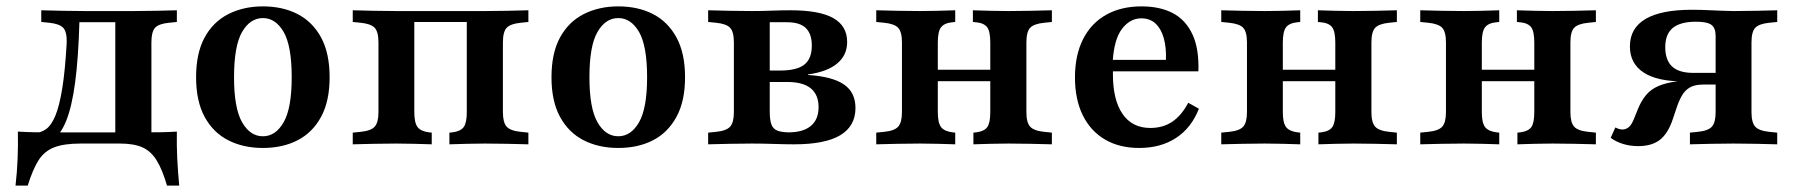

<svg xmlns="http://www.w3.org/2000/svg" viewBox="-20 -448 5567 596"><path d="M229.8 -2.4Q179 -2.4 148.4 9.3Q117.7 21 99.6 49.6Q81.5 78.2 66.1 128.2H28.2Q33.1 85.5 34.7 44Q36.3 2.4 35.5 -39.5Q61.3 -37.9 87.5 -37.5Q113.7 -37.1 138.7 -37.1H229.8H369.4V-2.4ZM75.8 7.3 85.5 -34.7Q106.5 -35.5 123 -47.2Q139.5 -58.9 152 -89.1Q164.5 -119.4 173.4 -174.6Q182.3 -229.8 187.1 -316.1Q187.9 -349.2 176.2 -361.7Q164.5 -374.2 132.3 -377.4L108.1 -379.8V-416.1Q142.7 -415.3 173.8 -414.5Q204.8 -413.7 243.5 -413.7H249.2H393.5Q432.3 -413.7 463.7 -414.5Q495.2 -415.3 529 -416.1V-379.8L504.8 -377.4Q472.6 -374.2 461.3 -361.7Q450 -349.2 450 -316.1V-208.1H337.9V-384.7L346.8 -379H218.5L226.6 -383.1Q223.4 -268.5 213.3 -192.7Q203.2 -116.9 185.5 -73Q167.7 -29 140.7 -10.9Q113.7 7.3 75.8 7.3ZM337.9 -2.4V-208.1H450V-2.4ZM337.9 -2.4 338.7 -10.5 383.1 -37.1H352.4H425.8Q451.6 -37.1 477.8 -37.5Q504 -37.9 529 -39.5Q528.2 2.4 530.2 44Q532.3 85.5 536.3 128.2H498.4Q483.9 78.2 466.1 49.6Q448.4 21 421.8 9.3Q395.2 -2.4 352.4 -2.4Z M796 11.3Q735.5 11.3 688.7 -12.5Q641.9 -36.3 615.3 -85.1Q588.7 -133.9 588.7 -208.1Q588.7 -283.1 615.3 -331.9Q641.9 -380.6 689.1 -404.4Q736.3 -428.2 796 -428.2Q857.3 -428.2 903.6 -404.4Q950 -380.6 976.6 -331.9Q1003.2 -283.1 1003.2 -208.1Q1003.2 -133.9 976.6 -85.1Q950 -36.3 903.6 -12.5Q857.3 11.3 796 11.3ZM796 -25Q835.5 -25 860.5 -68.5Q885.5 -112.1 885.5 -208.1Q885.5 -305.6 860.5 -348.8Q835.5 -391.9 796 -391.9Q756.5 -391.9 731.5 -348.8Q706.5 -305.6 706.5 -208.1Q706.5 -112.1 731.5 -68.5Q756.5 -25 796 -25Z M1485.5 -2.4Q1454.8 -2.4 1429.4 -1.6Q1404 -0.8 1375 0V-36.3L1383.9 -37.1Q1409.7 -40.3 1419.4 -53.6Q1429 -66.9 1429 -100V-413.7H1485.5Q1523.4 -413.7 1554.8 -414.5Q1586.3 -415.3 1620.2 -416.1V-379.8L1596.8 -377.4Q1564.5 -374.2 1552.8 -361.7Q1541.1 -349.2 1541.1 -316.1V-100Q1541.1 -67.7 1552.8 -54.8Q1564.5 -41.9 1596.8 -38.7L1620.2 -36.3V0Q1586.3 -0.8 1554.8 -1.6Q1523.4 -2.4 1485.5 -2.4ZM1210.5 -2.4Q1171.8 -2.4 1140.3 -1.6Q1108.9 -0.8 1075 0V-36.3L1099.2 -38.7Q1131.5 -41.9 1143.1 -54.8Q1154.8 -67.7 1154.8 -100V-316.1Q1154.8 -349.2 1143.1 -361.7Q1131.5 -374.2 1099.2 -377.4L1075 -379.8V-416.1Q1108.9 -415.3 1140.3 -414.5Q1171.8 -413.7 1210.5 -413.7H1266.1V-100Q1266.1 -66.9 1276.2 -53.6Q1286.3 -40.3 1312.1 -37.1L1320.2 -36.3V0Q1291.9 -0.8 1266.5 -1.6Q1241.1 -2.4 1210.5 -2.4ZM1238.7 -379.8V-413.7H1457.3V-379.8Z M1899.2 11.3Q1838.7 11.3 1791.9 -12.5Q1745.2 -36.3 1718.5 -85.1Q1691.9 -133.9 1691.9 -208.1Q1691.9 -283.1 1718.5 -331.9Q1745.2 -380.6 1792.3 -404.4Q1839.5 -428.2 1899.2 -428.2Q1960.5 -428.2 2006.9 -404.4Q2053.2 -380.6 2079.8 -331.9Q2106.5 -283.1 2106.5 -208.1Q2106.5 -133.9 2079.8 -85.1Q2053.2 -36.3 2006.9 -12.5Q1960.5 11.3 1899.2 11.3ZM1899.2 -25Q1938.7 -25 1963.7 -68.5Q1988.7 -112.1 1988.7 -208.1Q1988.7 -305.6 1963.7 -348.8Q1938.7 -391.9 1899.2 -391.9Q1859.7 -391.9 1834.7 -348.8Q1809.7 -305.6 1809.7 -208.1Q1809.7 -112.1 1834.7 -68.5Q1859.7 -25 1899.2 -25Z M2313.7 -2.4Q2275.8 -2.4 2244.4 -1.6Q2212.9 -0.8 2178.2 0V-36.3L2202.4 -38.7Q2234.7 -41.9 2246.4 -54.8Q2258.1 -67.7 2258.1 -100V-316.1Q2258.1 -349.2 2246.4 -361.7Q2234.7 -374.2 2202.4 -377.4L2178.2 -379.8V-416.1Q2212.1 -415.3 2243.5 -414.5Q2275 -413.7 2313.7 -413.7Q2344.4 -413.7 2374.6 -414.9Q2404.8 -416.1 2433.9 -416.1Q2523.4 -416.1 2566.5 -391.9Q2609.7 -367.7 2609.7 -317.7Q2609.7 -276.6 2578.6 -250.8Q2547.6 -225 2487.9 -216.9V-215.3Q2563.7 -210.5 2599.6 -185.9Q2635.5 -161.3 2635.5 -112.9Q2635.5 -56.5 2588.3 -28.2Q2541.1 0 2445.2 0Q2417.7 0 2382.3 -1.2Q2346.8 -2.4 2314.5 -2.4ZM2369.4 -102.4Q2369.4 -75.8 2374.6 -61.7Q2379.8 -47.6 2393.5 -42.3Q2407.3 -37.1 2432.3 -37.1H2426.6Q2473.4 -37.1 2497.2 -57.3Q2521 -77.4 2521 -115.3Q2521 -154 2496.8 -173.8Q2472.6 -193.5 2424.2 -193.5H2342.7V-229H2400Q2454 -229 2477 -247.6Q2500 -266.1 2500 -306.5Q2500 -342.7 2481.5 -360.9Q2462.9 -379 2422.6 -379H2362.9L2369.4 -383.9Z M3110.5 -2.4Q3079.8 -2.4 3054.8 -1.6Q3029.8 -0.8 3001.6 0V-36.3L3009.7 -37.1Q3035.5 -40.3 3044.8 -53.6Q3054 -66.9 3054 -100V-208.1H3166.1V-100Q3166.1 -67.7 3177.8 -54.8Q3189.5 -41.9 3221.8 -38.7L3245.2 -36.3V0Q3211.3 -0.8 3179.8 -1.6Q3148.4 -2.4 3110.5 -2.4ZM2835.5 -2.4Q2796.8 -2.4 2765.3 -1.6Q2733.9 -0.8 2700 0V-36.3L2724.2 -38.7Q2756.5 -41.9 2768.1 -54.8Q2779.8 -67.7 2779.8 -100V-316.1Q2779.8 -349.2 2768.1 -361.7Q2756.5 -374.2 2724.2 -377.4L2700 -379.8V-416.1Q2733.9 -415.3 2765.3 -414.5Q2796.8 -413.7 2835.5 -413.7Q2866.1 -413.7 2891.5 -414.5Q2916.9 -415.3 2945.2 -416.1V-379.8L2937.1 -379Q2911.3 -376.6 2901.2 -363.3Q2891.1 -350 2891.1 -316.1V-100Q2891.1 -66.9 2901.2 -53.6Q2911.3 -40.3 2937.1 -37.1L2945.2 -36.3V0Q2916.9 -0.8 2891.5 -1.6Q2866.1 -2.4 2835.5 -2.4ZM3054 -208.1V-316.1Q3054 -350 3044.4 -363.3Q3034.7 -376.6 3008.9 -379L3000 -379.8V-416.1Q3029 -415.3 3054.4 -414.5Q3079.8 -413.7 3110.5 -413.7Q3148.4 -413.7 3179.8 -414.5Q3211.3 -415.3 3245.2 -416.1V-379.8L3221.8 -377.4Q3189.5 -374.2 3177.8 -361.7Q3166.1 -349.2 3166.1 -316.1V-208.1ZM2848.4 -196V-231.5H3097.6V-196Z M3516.1 11.3Q3454.8 11.3 3410.1 -14.9Q3365.3 -41.1 3341.1 -90.3Q3316.9 -139.5 3316.9 -207.3Q3316.9 -277.4 3342.3 -327Q3367.7 -376.6 3414.1 -402.4Q3460.5 -428.2 3523.4 -428.2Q3580.6 -428.2 3620.6 -407.3Q3660.5 -386.3 3681.5 -341.5Q3702.4 -296.8 3700 -226.6H3396.8L3395.2 -262.1H3599.2Q3600.8 -300 3592.7 -329Q3584.7 -358.1 3567.3 -374.6Q3550 -391.1 3522.6 -391.1Q3487.9 -391.1 3462.9 -358.5Q3437.9 -325.8 3433.9 -254.8L3435.5 -251.6Q3434.7 -244.4 3434.7 -236.3Q3434.7 -228.2 3434.7 -216.9Q3434.7 -137.9 3464.5 -94.4Q3494.4 -50.8 3550.8 -50.8Q3590.3 -50.8 3619 -70.2Q3647.6 -89.5 3668.5 -129L3701.6 -110.5Q3678.2 -50.8 3630.6 -19.8Q3583.1 11.3 3516.1 11.3Z M4181.5 -2.4Q4150.8 -2.4 4125.8 -1.6Q4100.8 -0.8 4072.6 0V-36.3L4080.6 -37.1Q4106.5 -40.3 4115.7 -53.6Q4125 -66.9 4125 -100V-208.1H4237.1V-100Q4237.1 -67.7 4248.8 -54.8Q4260.5 -41.9 4292.7 -38.7L4316.1 -36.3V0Q4282.3 -0.8 4250.8 -1.6Q4219.4 -2.4 4181.5 -2.4ZM3906.5 -2.4Q3867.7 -2.4 3836.3 -1.6Q3804.8 -0.8 3771 0V-36.3L3795.2 -38.7Q3827.4 -41.9 3839.1 -54.8Q3850.8 -67.7 3850.8 -100V-316.1Q3850.8 -349.2 3839.1 -361.7Q3827.4 -374.2 3795.2 -377.4L3771 -379.8V-416.1Q3804.8 -415.3 3836.3 -414.5Q3867.7 -413.7 3906.5 -413.7Q3937.1 -413.7 3962.5 -414.5Q3987.9 -415.3 4016.1 -416.1V-379.8L4008.1 -379Q3982.3 -376.6 3972.2 -363.3Q3962.1 -350 3962.1 -316.1V-100Q3962.1 -66.9 3972.2 -53.6Q3982.3 -40.3 4008.1 -37.1L4016.1 -36.3V0Q3987.9 -0.8 3962.5 -1.6Q3937.1 -2.4 3906.5 -2.4ZM4125 -208.1V-316.1Q4125 -350 4115.3 -363.3Q4105.6 -376.6 4079.8 -379L4071 -379.8V-416.1Q4100 -415.3 4125.4 -414.5Q4150.8 -413.7 4181.5 -413.7Q4219.4 -413.7 4250.8 -414.5Q4282.3 -415.3 4316.1 -416.1V-379.8L4292.7 -377.4Q4260.5 -374.2 4248.8 -361.7Q4237.1 -349.2 4237.1 -316.1V-208.1ZM3919.4 -196V-231.5H4168.5V-196Z M4799.2 -2.4Q4768.5 -2.4 4743.5 -1.6Q4718.5 -0.8 4690.3 0V-36.3L4698.4 -37.1Q4724.2 -40.3 4733.5 -53.6Q4742.7 -66.9 4742.7 -100V-208.1H4854.8V-100Q4854.8 -67.7 4866.5 -54.8Q4878.2 -41.9 4910.5 -38.7L4933.9 -36.3V0Q4900 -0.8 4868.5 -1.6Q4837.1 -2.4 4799.2 -2.4ZM4524.2 -2.4Q4485.5 -2.4 4454 -1.6Q4422.6 -0.8 4388.7 0V-36.3L4412.9 -38.7Q4445.2 -41.9 4456.9 -54.8Q4468.5 -67.7 4468.5 -100V-316.1Q4468.5 -349.2 4456.9 -361.7Q4445.2 -374.2 4412.9 -377.4L4388.7 -379.8V-416.1Q4422.6 -415.3 4454 -414.5Q4485.5 -413.7 4524.2 -413.7Q4554.8 -413.7 4580.2 -414.5Q4605.6 -415.3 4633.9 -416.1V-379.8L4625.8 -379Q4600 -376.6 4589.9 -363.3Q4579.8 -350 4579.8 -316.1V-100Q4579.8 -66.9 4589.9 -53.6Q4600 -40.3 4625.8 -37.1L4633.9 -36.3V0Q4605.6 -0.8 4580.2 -1.6Q4554.8 -2.4 4524.2 -2.4ZM4742.7 -208.1V-316.1Q4742.7 -350 4733.1 -363.3Q4723.4 -376.6 4697.6 -379L4688.7 -379.8V-416.1Q4717.7 -415.3 4743.1 -414.5Q4768.5 -413.7 4799.2 -413.7Q4837.1 -413.7 4868.5 -414.5Q4900 -415.3 4933.9 -416.1V-379.8L4910.5 -377.4Q4878.2 -374.2 4866.5 -361.7Q4854.8 -349.2 4854.8 -316.1V-208.1ZM4537.1 -196V-231.5H4786.3V-196Z M5361.3 -2.4Q5323.4 -2.4 5291.9 -1.6Q5260.5 -0.8 5225.8 0V-36.3L5250 -38.7Q5282.3 -41.9 5294 -54.8Q5305.6 -67.7 5305.6 -100V-336.3Q5305.6 -361.3 5292.3 -371Q5279 -380.6 5245.2 -380.6Q5196 -380.6 5172.6 -361.3Q5149.2 -341.9 5149.2 -301.6Q5149.2 -261.3 5170.6 -241.5Q5191.9 -221.8 5235.5 -221.8H5339.5V-195.2H5207.3Q5124.2 -195.2 5081.9 -223Q5039.5 -250.8 5039.5 -304Q5039.5 -360.5 5087.9 -389.1Q5136.3 -417.7 5232.3 -417.7Q5258.9 -417.7 5291.1 -416.1Q5323.4 -414.5 5361.3 -413.7Q5400 -413.7 5431.5 -414.5Q5462.9 -415.3 5496.8 -416.1V-379.8L5472.6 -377.4Q5440.3 -374.2 5428.6 -361.7Q5416.9 -349.2 5416.9 -316.1V-100Q5416.9 -67.7 5428.6 -54.8Q5440.3 -41.9 5472.6 -38.7L5496.8 -36.3V0Q5462.9 -0.8 5431.5 -1.6Q5400 -2.4 5361.3 -2.4ZM5065.3 5.6Q5040.3 5.6 5018.1 -1.2Q4996 -8.1 4979.8 -20.2L4994.4 -52.4Q5006.5 -46 5016.1 -46Q5027.4 -46 5036.3 -53.6Q5045.2 -61.3 5052.4 -79.8L5064.5 -109.7Q5075 -135.5 5089.9 -153.2Q5104.8 -171 5128.2 -181Q5151.6 -191.1 5186.7 -195.6Q5221.8 -200 5272.6 -200H5338.7V-185.5H5266.9Q5245.2 -185.5 5230.6 -179Q5216.1 -172.6 5206 -158.9Q5196 -145.2 5187.1 -121L5171.8 -75.8Q5157.3 -33.1 5132.3 -13.7Q5107.3 5.6 5065.3 5.6Z"/></svg>

Font: Playfair 9pt
Style: Bold
Weight: 700
Designer: Claus Eggers Sørensen
Foundry: Claus Eggers Sørensen
Version: Version 2.203